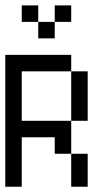

<svg xmlns="http://www.w3.org/2000/svg" viewBox="-20 -708 415 728"><path d="M0 -437.5V-500H62.5V-437.5ZM0 -375V-437.5H62.5V-375ZM0 -312.5V-375H62.5V-312.5ZM0 -250V-312.5H62.5V-250ZM0 -187.5V-250H62.5V-187.5ZM0 -125V-187.5H62.5V-125ZM0 -62.5V-125H62.5V-62.5ZM0 0V-62.5H62.5V0ZM62.5 -187.5V-250H125V-187.5ZM125 -187.5V-250H187.5V-187.5ZM187.5 -187.5V-250H250V-187.5ZM187.5 -125V-187.5H250V-125ZM250 -62.5V-125H312.5V-62.5ZM250 0V-62.5H312.5V0ZM250 -375V-437.5H312.5V-375ZM250 -312.5V-375H312.5V-312.5ZM250 -250V-312.5H312.5V-250ZM187.5 -437.5V-500H250V-437.5ZM125 -437.5V-500H187.5V-437.5ZM62.5 -437.5V-500H125V-437.5ZM62.5 -625V-687.5H125V-625ZM125 -562.5V-625H187.5V-562.5ZM187.5 -625V-687.5H250V-625Z"/></svg>

Font: AprilSans
Style: Regular
Weight: 400
Designer: typesprite
Version: Version 1.001;PS 001.001;hotconv 1.0.88;makeotf.lib2.5.64775